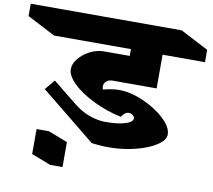

<svg xmlns="http://www.w3.org/2000/svg" viewBox="-274 -900 1328 1195"><g transform="rotate(10 390.5 -302.5)"><path d="M356 -359Q356 -347 360 -338Q417 -353 459 -353Q532 -353 613.5 -317.5Q695 -282 750.5 -230Q806 -178 806 -132Q806 -97 756.5 -64Q707 -31 625.5 -10.5Q544 10 455 10Q430 10 397.5 7.5Q365 5 349 2L3 -278L56 -341L205 -221Q258 -178 311.5 -160Q365 -142 409 -142Q487 -142 534 -156.5Q581 -171 581 -194Q581 -205 569.5 -214Q558 -223 544 -223Q519 -223 499 -190Q406 -210 323 -250.5Q240 -291 190.5 -339Q141 -387 141 -429Q141 -463 168.5 -496.5Q196 -530 239 -551.5Q282 -573 326 -573H488V-616H2L-175 -708V-786H779L956 -694V-616H688V-403H402V-402Q384 -402 370 -389Q356 -376 356 -359ZM196 181H118L-4 134V-24H74L196 23Z"/></g></svg>

Font: Inknut Antiqua Black
Style: Regular
Weight: 900
Designer: Claus Eggers Sørensen
Foundry: Claus Eggers Sørensen
Version: Version 1.003; ttfautohint (v1.8.2) -l 8 -r 50 -G 200 -x 14 